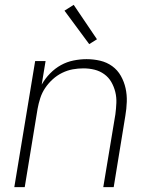

<svg xmlns="http://www.w3.org/2000/svg" viewBox="-20 -772 640 792"><path d="M39 0 125 -520H168L152 -423Q166 -448 186.5 -469Q207 -490 231.5 -503.5Q256 -517 283.5 -522.5Q311 -528 337 -528Q366 -528 393.5 -521.5Q421 -515 443 -499Q465 -483 478.5 -459Q492 -435 498 -408Q504 -381 503 -352Q502 -323 497 -294L449 0H406L456 -301Q459 -324 460 -347.5Q461 -371 455.5 -393Q450 -415 439 -434Q428 -453 410 -466Q392 -479 370 -484.5Q348 -490 324 -490Q302 -490 280 -486Q258 -482 236.5 -471.5Q215 -461 197 -444.5Q179 -428 166 -408.5Q153 -389 146 -367Q139 -345 135 -323L82 0ZM348 -590 246 -728 284 -752 380 -610Z"/></svg>

Font: Iosevka Aile XLt Obl
Style: Regular
Weight: 200
Italic angle: -9°
Designer: Belleve Invis
Foundry: Belleve Invis
Version: Version 31.1.0; ttfautohint (v1.8.4)